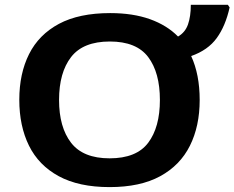

<svg xmlns="http://www.w3.org/2000/svg" viewBox="-20 -762 967 792"><path d="M803.7 -349.6Q803.7 -241.7 763.4 -160.9Q723.1 -80.1 640.9 -35.2Q558.6 9.8 432.1 9.8Q305.2 9.8 222.4 -35.2Q139.6 -80.1 99.6 -161.1Q59.6 -242.2 59.6 -350.6Q59.6 -458.5 99.9 -538.8Q140.1 -619.1 223.1 -663.6Q306.2 -708 434.6 -708Q528.3 -708 598.6 -682.9Q668.9 -657.7 714.4 -611.3Q744.1 -628.4 755.6 -661.6Q767.1 -694.8 767.1 -742.2H919.9L927.2 -731.4Q910.2 -654.8 874 -605Q837.9 -555.2 768.6 -530.8Q803.7 -454.6 803.7 -349.6ZM223.6 -349.6Q223.6 -237.3 273.2 -173.1Q322.8 -108.9 432.1 -108.9Q543 -108.9 591.3 -173.1Q639.6 -237.3 639.6 -349.6Q639.6 -462.4 591.3 -526.6Q543 -590.8 433.1 -590.8Q322.8 -590.8 273.2 -526.6Q223.6 -462.4 223.6 -349.6Z"/></svg>

Font: Lunasima
Style: Bold
Weight: 700
Designer: The DocRepair Project, Monotype Design Team
Foundry: Google
Version: Version 2.009